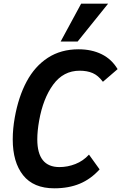

<svg xmlns="http://www.w3.org/2000/svg" viewBox="-20 -1002 657 1040"><path d="M49 -247Q49 -304 60 -365.5Q80 -477.5 124.2 -560.2Q168.5 -643 239.2 -689Q310 -735 405.5 -735Q476.5 -735 530.8 -708.2Q585 -681.5 617 -627.5L537.5 -559Q511.5 -593.5 481.8 -606.2Q452 -619 411.5 -619Q323.5 -619 268.5 -544.2Q213.5 -469.5 192 -348.5Q182 -292.5 182 -247Q182 -97 302 -97Q346 -97 388.2 -113.5Q430.5 -130 462 -164.5L519.5 -84.5Q472 -32 412.2 -7Q352.5 18 274 18Q161.5 18 105.2 -52.8Q49 -123.5 49 -247ZM308.5 -777 419.5 -982H565.5L400.5 -777Z"/></svg>

Font: JuliaMono BoldItalic
Style: Regular
Weight: 700
Italic angle: -9°
Monospace: yes
Designer: cormullion
Foundry: corm
Version: Version 0.049; ttfautohint (v1.8.4)